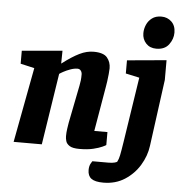

<svg xmlns="http://www.w3.org/2000/svg" viewBox="-59 -787 967 1018"><g transform="rotate(5 424.0 -278.0)"><path d="M387 7Q350 7 334 -3.5Q318 -14 314 -28Q310 -42 310 -54Q310 -74 313 -94Q316 -114 318 -126L358 -328Q361 -342 362.5 -356Q364 -370 364 -387Q364 -399 357.5 -407.5Q351 -416 340 -416Q322 -416 301.5 -408.5Q281 -401 265.5 -392.5Q250 -384 245 -380L186 0H36L111 -399L37 -416V-485L252 -504L251 -436H252Q278 -456 300.5 -470.5Q323 -485 342.5 -494.5Q362 -504 380.5 -508.5Q399 -513 417 -513Q470 -513 489.5 -489.5Q509 -466 509 -433Q509 -422 507 -402Q505 -382 502.5 -363.5Q500 -345 498 -335L457 -95H527V-26Q525 -24 508 -16Q491 -8 460.5 -0.5Q430 7 387 7ZM528 174Q484 174 464.5 159.5Q445 145 445 114Q445 92 453.5 78Q462 64 461 66H546Q567 66 579.5 62.5Q592 59 593 56Q600 43 604.5 21.5Q609 0 617 -52L670 -397L597 -413V-483L806 -502V-397L758 -42Q751 12 721 61.5Q691 111 642 142.5Q593 174 528 174ZM746 -558Q712 -558 691.5 -580Q671 -602 671 -634Q671 -657 680.5 -679Q690 -701 709.5 -715.5Q729 -730 759 -730Q791 -730 813 -709Q835 -688 835 -651Q835 -617 813 -587.5Q791 -558 746 -558Z"/></g></svg>

Font: Faustina ExtraBold
Style: Italic
Weight: 800
Italic angle: -8°
Designer: Alfonso Garcia
Foundry: http://www.omnibus-type.com
Version: Version 1.200